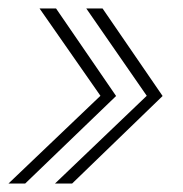

<svg xmlns="http://www.w3.org/2000/svg" viewBox="-38 -474 433 454"><path d="M-18 -40 199.5 -247.5 55.5 -454H94.5L236.5 -247L21.5 -40ZM92 -40 309 -247.5 166 -454H204.5L346.5 -247L132.5 -40Z"/></svg>

Font: Anybody ExtraLight
Style: Italic
Weight: 200
Italic angle: -10°
Designer: Tyler Finck
Foundry: Etcetera Type Company
Version: Version 1.010; ttfautohint (v1.8.3) -l 8 -r 50 -G 200 -x 14 